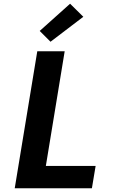

<svg xmlns="http://www.w3.org/2000/svg" viewBox="-20 -1010 640 1030"><path d="M59 0 180 -735H327L226 -120H493L473 0ZM251 -786 193 -844 356 -990 427 -920Z"/></svg>

Font: Iosevka Aile Heavy
Style: Italic
Weight: 900
Italic angle: -9°
Designer: Belleve Invis
Foundry: Belleve Invis
Version: Version 31.1.0; ttfautohint (v1.8.4)